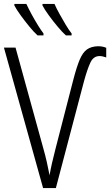

<svg xmlns="http://www.w3.org/2000/svg" viewBox="-20 -956 560 976"><path d="M486 -671Q455 -671 439.5 -638Q424 -605 407 -543L264 0H199L0 -714H59L196 -217Q211 -164 218 -132Q225 -100 232 -65Q237 -95 244.5 -127.5Q252 -160 262 -199L353 -552Q370 -617 385.5 -653.5Q401 -690 422.5 -705Q444 -720 478 -721Q502 -721 520 -713V-664Q501 -671 486 -671ZM257 -936Q266 -915 282 -886Q298 -857 314.5 -829.5Q331 -802 344 -786V-776H315Q297 -792 273.5 -820Q250 -848 228.5 -877.5Q207 -907 196 -928V-936ZM114 -936Q125 -912 140.5 -883.5Q156 -855 172 -829Q188 -803 201 -786V-776H171Q153 -792 130 -820Q107 -848 85.5 -877.5Q64 -907 53 -928V-936Z"/></svg>

Font: Noto Sans Condensed Light
Style: Regular
Weight: 300
Width: 3
Designer: Monotype Design Team
Foundry: Monotype Imaging Inc.
Version: Version 2.013; ttfautohint (v1.8.4.7-5d5b)